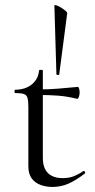

<svg xmlns="http://www.w3.org/2000/svg" viewBox="-20 -729 378 761"><path d="M188 12Q164 12 141.9 4.4Q119.8 -3.2 106.1 -21.2Q92.4 -39.2 92.4 -70.4V-305.2Q92.4 -329.4 89 -341Q85.6 -352.6 74.6 -356.4Q63.6 -360.2 40.6 -360.2Q37.4 -360.2 37.4 -366.8Q37.4 -373.4 40.6 -373.4Q81.2 -373.8 106.4 -394.7Q131.6 -415.6 134.8 -449.2Q135.2 -452.4 142.5 -452.4Q149.8 -452.4 149.8 -449.2V-104.2Q149.8 -62.6 170.3 -42.8Q190.8 -23 228.8 -23Q255 -23 275.5 -31.7Q296 -40.4 309.2 -50.6Q313 -52.8 316.3 -48.3Q319.6 -43.8 315.6 -40.8Q278.6 -12.6 249.3 -0.3Q220 12 188 12ZM285.4 -337.4Q246 -347.2 209.9 -349.9Q173.8 -352.6 133.2 -352.6V-374.6Q172.6 -374.6 209.7 -377.6Q246.8 -380.6 288.6 -384.6Q291.4 -384.6 293.5 -377.9Q295.6 -371.2 295.6 -361.4Q295.6 -353.8 292.5 -345.1Q289.4 -336.4 285.4 -337.4ZM195.6 -706.4Q195.6 -710.4 203.7 -707.8Q211.8 -705.2 221.7 -699.1Q231.6 -693 239.2 -686.6Q246.8 -680.2 246.4 -676.6L214.6 -433.4Q214.4 -431.4 209 -431.9Q203.6 -432.4 203.6 -434.4Z"/></svg>

Font: Cormorant Garamond Light
Style: Regular
Weight: 300
Designer: Christian Thalmann (Catharsis Fonts)
Foundry: Catharsis Fonts
Version: Version 4.001